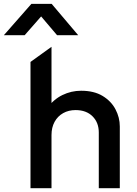

<svg xmlns="http://www.w3.org/2000/svg" viewBox="-83 -985 718 1005"><path d="M76.6 0V-660.8L186.6 -740V-393.9L163.9 -418.6Q196.9 -464.6 243.3 -487.3Q289.8 -510 341.4 -510Q409.1 -510 454.1 -482.8Q499.1 -455.6 521.6 -412.6Q544.1 -369.7 544.1 -323V0H434.1V-291.4Q434.1 -343.5 401.5 -376Q368.9 -408.6 313.1 -408.8Q276.1 -408.9 247.5 -392.8Q218.9 -376.7 202.7 -347.2Q186.6 -317.6 186.6 -278.2V0ZM-62.7 -800.9 81.3 -964.8H187.4L326.2 -800.9H215.6L132.3 -899L46.2 -800.9Z"/></svg>

Font: Geologica-Sharp
Style: Regular
Weight: 100
Designer: Sindre Bremnes, Frode Helland
Foundry: Monokrom Skriftforlag AS
Version: Version 1.010;gftools[0.9.28]